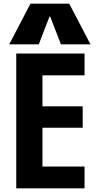

<svg xmlns="http://www.w3.org/2000/svg" viewBox="-20 -1020 540 1040"><path d="M68 0V-730H438V-612H210V-444H428V-328H210V-118H438V0ZM30 -780 145 -1000H355L470 -780H310L252 -930H248L190 -780Z"/></svg>

Font: M PLUS 1 Code
Style: Regular
Weight: 400
Designer: Coji Morishita
Foundry: UNDERFOREST DESIGN
Version: Version 1.005